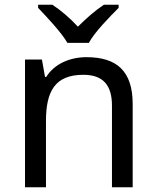

<svg xmlns="http://www.w3.org/2000/svg" viewBox="-20 -786 658 806"><path d="M263 -606H353C377 -651 440 -715 478 -753V-766H416C381 -743 343 -710 307 -674C274 -710 235 -743 200 -766H140V-753C176 -715 237 -651 263 -606ZM343 -546C275 -546 209 -519 174 -463H169L156 -536H85V0H173V-278C173 -403 211 -472 330 -472C412 -472 450 -429 450 -343V0H537V-349C537 -487 471 -546 343 -546Z"/></svg>

Font: Noto Sans Lycian
Style: Regular
Weight: 400
Designer: Monotype Design Team
Foundry: Monotype Imaging Inc.
Version: Version 2.002